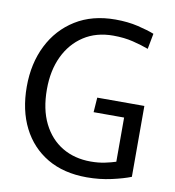

<svg xmlns="http://www.w3.org/2000/svg" viewBox="-83 -814 819 899"><g transform="rotate(10 326.0 -364.5)"><path d="M389 11Q279 11 201 -35Q123 -81 81 -164Q39 -247 39 -359Q39 -469 82 -555Q125 -641 204.5 -690.5Q284 -740 394 -740Q453 -740 501.5 -728.5Q550 -717 580 -705L566 -631Q534 -643 491.5 -653.5Q449 -664 397 -664Q316 -664 257 -625.5Q198 -587 166 -519.5Q134 -452 134 -363Q134 -268 167 -201.5Q200 -135 258.5 -100Q317 -65 394 -65Q431 -65 461.5 -71.5Q492 -78 513 -85V-295H368L373 -365H597V-28Q562 -14 506 -1.5Q450 11 389 11Z"/></g></svg>

Font: Murecho
Style: Regular
Weight: 400
Designer: Neil Summerour
Foundry: Positype
Version: Version 1.010; ttfautohint (v1.8.3)